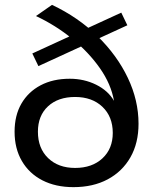

<svg xmlns="http://www.w3.org/2000/svg" viewBox="-20 -766 638 790"><path d="M282 4Q209 4 154.5 -24Q100 -52 70 -103.5Q40 -155 40 -224Q40 -291 68 -339.5Q96 -388 147 -415Q198 -442 267 -442Q326 -442 375.5 -417.5Q425 -393 449 -351Q437 -420 391 -485.5Q345 -551 277 -606.5Q209 -662 128 -700L194 -746Q302 -695 382 -616.5Q462 -538 506 -445.5Q550 -353 550 -257Q550 -177 516.5 -118.5Q483 -60 423 -28Q363 4 282 4ZM289 -75Q359 -75 401.5 -114.5Q444 -154 444 -219Q444 -286 401.5 -326.5Q359 -367 289 -367Q219 -367 177.5 -328.5Q136 -290 136 -224Q136 -156 178 -115.5Q220 -75 289 -75ZM138 -494 113 -546 479 -714 504 -662Z"/></svg>

Font: Montserrat Thin Medium
Style: Regular
Weight: 500
Version: Version 9.000